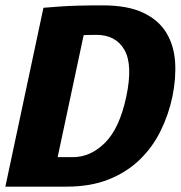

<svg xmlns="http://www.w3.org/2000/svg" viewBox="-22 -696 674 716"><path d="M-2 0 140 -667Q140 -667 198.5 -671.5Q257 -676 361 -676Q454 -676 512 -648.5Q570 -621 598.5 -573.5Q627 -526 631 -465Q635 -404 621 -336Q607 -269 577 -208Q547 -147 499 -100.5Q451 -54 383.5 -27Q316 0 227 0ZM193 -110H250Q316 -110 370 -164Q424 -218 449 -336Q474 -454 442 -510Q410 -566 337 -566Q312 -566 301 -565.5Q290 -565 290 -565Z"/></svg>

Font: Epunda Sans ExtraBold
Style: Italic
Weight: 800
Italic angle: -12.0243°
Designer: Simon Atzbach
Foundry: typofactur
Version: Version 2.204; ttfautohint (v1.8.4.7-5d5b)